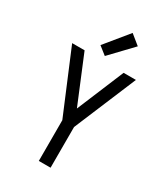

<svg xmlns="http://www.w3.org/2000/svg" viewBox="-233 -1083 1042 1189"><g transform="rotate(30 288.0 -488.5)"><path d="M246 0H330V-291L516 -735H428L288 -399L149 -735H60L246 -291ZM275 -767 422 -921 353 -977 218 -812Z"/></g></svg>

Font: Iosevka SS01 Extended
Style: Regular
Weight: 400
Width: 7
Monospace: yes
Designer: Belleve Invis
Foundry: Belleve Invis
Version: Version 3.4.7; ttfautohint (v1.8.3)